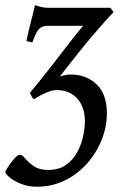

<svg xmlns="http://www.w3.org/2000/svg" viewBox="-60 -477 481 742"><path d="M378.9 -430.7Q304.7 -350.1 244.9 -275.1Q185.1 -200.2 145 -147L55.7 -118.2Q104 -176.8 139.4 -222.4Q174.8 -268.1 203.9 -305.9Q232.9 -343.8 261.2 -377.4H127Q103 -377.4 91.3 -365.7Q79.6 -354 64.9 -313L42 -318.4Q51.3 -361.8 61 -398.9Q70.8 -436 75.2 -457Q83.5 -454.1 97.9 -450.4Q112.3 -446.8 126.5 -446.8H366.7ZM83 244.6Q48.8 244.6 21 233.4Q-6.8 222.2 -23.2 208.3Q-39.6 194.3 -39.6 187.5Q-39.6 185.1 -33.2 174.6Q-26.9 164.1 -17.6 151.6Q-8.3 139.2 1 130.1Q10.3 121.1 16.1 121.1Q25.4 121.1 37.6 135.7Q49.8 150.4 70.6 165Q91.3 179.7 125.5 179.7Q168 179.7 195.6 159.9Q223.1 140.1 239 110.1Q254.9 80.1 261.5 48.3Q268.1 16.6 268.1 -7.8Q268.1 -63.5 238.5 -96.2Q209 -128.9 158.2 -128.9Q140.6 -128.9 116 -117.9Q91.3 -106.9 70.8 -93.3Q66.4 -96.7 61.8 -105.5Q57.1 -114.3 55.7 -118.2Q94.2 -148.4 138.4 -168.7Q182.6 -189 212.4 -189Q273.9 -189 313.5 -150.9Q353 -112.8 353 -40Q353 13.7 332.5 64.5Q312 115.2 275.4 156Q238.8 196.8 189.7 220.7Q140.6 244.6 83 244.6Z"/></svg>

Font: Gentium Book Plus
Style: Italic
Weight: 400
Italic angle: -8°
Designer: Victor Gaultney, Annie Olsen, Iska Routamaa, Becca Hirsbrunner
Foundry: SIL International
Version: Version 6.101